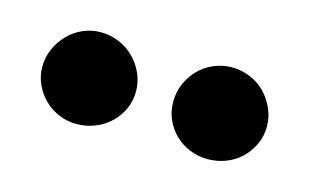

<svg xmlns="http://www.w3.org/2000/svg" viewBox="-37 -795 473 294"><g transform="rotate(15 200.0 -648.0)"><path d="M170.5 -647Q170.5 -632 164.5 -619Q158.5 -606 148.2 -596.2Q138 -586.5 124.2 -581Q110.5 -575.5 95 -575.5Q80.5 -575.5 67.2 -581Q54 -586.5 44 -596.2Q34 -606 28 -619Q22 -632 22 -647Q22 -662 28 -675.5Q34 -689 44 -699.2Q54 -709.5 67.2 -715.2Q80.5 -721 95 -721Q110.5 -721 124.2 -715.2Q138 -709.5 148.2 -699.2Q158.5 -689 164.5 -675.5Q170.5 -662 170.5 -647ZM378 -647Q378 -632 372 -619Q366 -606 356 -596.2Q346 -586.5 332.2 -581Q318.5 -575.5 303 -575.5Q288 -575.5 274.5 -581Q261 -586.5 251 -596.2Q241 -606 235.2 -619Q229.5 -632 229.5 -647Q229.5 -662 235.2 -675.5Q241 -689 251 -699.2Q261 -709.5 274.5 -715.2Q288 -721 303 -721Q318.5 -721 332.2 -715.2Q346 -709.5 356 -699.2Q366 -689 372 -675.5Q378 -662 378 -647Z"/></g></svg>

Font: LatoLatin Heavy
Style: Regular
Weight: 800
Designer: Lukasz Dziedzic with Adam Twardoch and Botio Nikoltchev
Foundry: tyPoland Lukasz Dziedzic
Version: Version 2.015; 2015-08-06; http://www.latofonts.com/